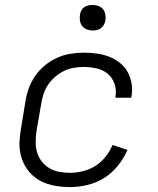

<svg xmlns="http://www.w3.org/2000/svg" viewBox="-20 -752 640 780"><path d="M264 8Q240 8 217 5Q194 2 172.5 -5Q151 -12 132 -24.5Q113 -37 99 -53.5Q85 -70 75.5 -90.5Q66 -111 62 -134Q58 -157 59.5 -180.5Q61 -204 65 -228L83 -338Q87 -365 96.5 -392Q106 -419 122.5 -443Q139 -467 162 -486Q185 -505 211.5 -517Q238 -529 265.5 -533.5Q293 -538 320 -538Q347 -538 373 -534.5Q399 -531 422.5 -522Q446 -513 466 -497.5Q486 -482 498 -460.5Q510 -439 514.5 -413Q519 -387 514 -360Q514 -359 513.5 -357.5Q513 -356 513 -355H449Q449 -356 449 -357Q449 -358 449 -359Q454 -385 445.5 -410.5Q437 -436 418 -452Q399 -468 373 -474Q347 -480 320 -480Q300 -480 279.5 -476.5Q259 -473 239.5 -463.5Q220 -454 203.5 -439.5Q187 -425 175 -407Q163 -389 156.5 -369Q150 -349 147 -328L128 -218Q125 -196 125 -174Q125 -152 131 -132Q137 -112 150 -95.5Q163 -79 181 -68.5Q199 -58 220.5 -54Q242 -50 264 -50Q290 -50 317 -56.5Q344 -63 367.5 -78Q391 -93 409 -115.5Q427 -138 437 -163L498 -143Q483 -109 459 -79Q435 -49 403 -29Q371 -9 335 -0.5Q299 8 264 8ZM356 -628Q344 -628 332.5 -632.5Q321 -637 314 -646Q307 -655 305 -667.5Q303 -680 305 -693Q306 -701 310.5 -709.5Q315 -718 322.5 -723Q330 -728 339 -730Q348 -732 356 -732Q369 -732 380.5 -727.5Q392 -723 399 -714Q406 -705 408 -692.5Q410 -680 408 -667Q406 -659 401.5 -650.5Q397 -642 389.5 -637Q382 -632 373.5 -630Q365 -628 356 -628Z"/></svg>

Font: Iosevka Curly Light Extended
Style: Italic
Weight: 300
Width: 7
Italic angle: -9°
Monospace: yes
Designer: Belleve Invis
Foundry: Belleve Invis
Version: Version 11.1.0; ttfautohint (v1.8.3)